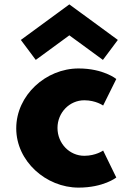

<svg xmlns="http://www.w3.org/2000/svg" viewBox="-20 -840 611 875"><path d="M364 -383C417 -383 450 -359 450 -359L510 -480C510 -480 452 -528 338 -528C189 -528 54 -406 54 -255C54 -105 190 15 338 15C452 15 510 -31 510 -31L450 -154C450 -154 417 -130 364 -130C297 -130 242 -186 242 -257C242 -327 297 -383 364 -383ZM75 -658 143 -567 296 -679 449 -567 517 -658 296 -820Z"/></svg>

Font: Sztylet
Style: Bd
Weight: 700
Foundry: Cannot Into Space Fonts, PlusOne Fonts
Version: Version 0.12